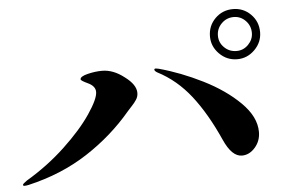

<svg xmlns="http://www.w3.org/2000/svg" viewBox="-46 -798 1091 721"><g transform="rotate(-5 500.0 -437.5)"><path d="M761 -639Q761 -679 788.5 -706.5Q816 -734 856 -734Q895 -734 922.5 -706.5Q950 -679 950 -639Q950 -601 922 -573Q894 -545 856 -545Q817 -545 789 -573Q761 -601 761 -639ZM919 -639Q919 -666 900.5 -685Q882 -704 856 -704Q829 -704 810 -685Q791 -666 791 -639Q791 -613 810 -594.5Q829 -576 856 -576Q882 -576 900.5 -595Q919 -614 919 -639ZM13 -145Q13 -149 29 -160Q110 -208 176 -270Q242 -332 279.5 -387.5Q317 -443 317 -469Q317 -491 289 -504Q263 -516 263 -521Q263 -532 291.5 -539Q320 -546 346 -546Q388 -546 429 -514Q471 -483 471 -452Q471 -438 463.5 -426.5Q456 -415 445.5 -404Q435 -393 430 -387Q357 -300 258.5 -236Q160 -172 34 -143Q24 -141 19 -141Q13 -141 13 -145ZM775 -248Q730 -349 677 -417Q624 -485 552 -522Q542 -528 542 -533Q542 -537 548 -537Q551 -537 559 -535Q640 -513 722 -472Q804 -431 858.5 -377Q913 -323 913 -266Q913 -232 891.5 -207.5Q870 -183 842 -183Q804 -183 775 -248Z"/></g></svg>

Font: Shippori Mincho B1 ExtraBold
Style: Regular
Weight: 800
Designer: FONTDASU
Foundry: FONTDASU / Google Inc. / but / Adobe
Version: Version 3.110; ttfautohint (v1.8.3)